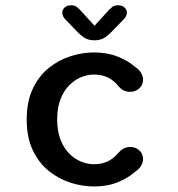

<svg xmlns="http://www.w3.org/2000/svg" viewBox="-20 -682 659 712"><path d="M328.5 9.5Q286 9.5 242.2 -4.2Q198.5 -18 161.5 -47.5Q124.5 -77 101.8 -124.5Q79 -172 79 -239Q79 -306 101.8 -353.5Q124.5 -401 161.5 -430.5Q198.5 -460 242.2 -473.8Q286 -487.5 328.5 -487.5Q378 -487.5 416.2 -472.2Q454.5 -457 481 -434Q496.5 -424 503.5 -411.2Q510.5 -398.5 510.5 -386.5Q510.5 -366.5 496.2 -354Q482 -341.5 463 -341.5Q448.5 -341.5 437.8 -347.2Q427 -353 418.5 -363.5Q403.5 -382.5 381.2 -394Q359 -405.5 328.5 -405.5Q304 -405.5 280 -395.5Q256 -385.5 236 -365Q216 -344.5 204 -313.2Q192 -282 192 -239Q192 -196.5 204 -165Q216 -133.5 236 -113.2Q256 -93 280 -83Q304 -73 328.5 -73Q359 -73 381.2 -84.5Q403.5 -96 418.5 -115Q427.5 -125 438 -131Q448.5 -137 463 -137Q482 -137 496.2 -124.8Q510.5 -112.5 510.5 -92Q510.5 -79.5 503.2 -67.2Q496 -55 481 -45Q454.5 -21.5 416.2 -6Q378 9.5 328.5 9.5ZM438.5 -610 400.5 -571Q383 -552 367.8 -542.2Q352.5 -532.5 330 -532.5Q308 -532.5 292.8 -542.2Q277.5 -552 260 -571L222.5 -610Q211 -621.5 211 -634.5Q211 -646.5 220 -654.5Q229 -662.5 243.5 -662.5Q256.5 -662.5 265.2 -656Q274 -649.5 283.5 -638L330.5 -586.5L377.5 -638Q386.5 -648.5 395.5 -655.5Q404.5 -662.5 417.5 -662.5Q432 -662.5 441.2 -654.8Q450.5 -647 450.5 -635Q450.5 -622.5 438.5 -610Z"/></svg>

Font: Sono ExtraLight Monospace Medium
Style: Regular
Weight: 500
Version: Version 2.112